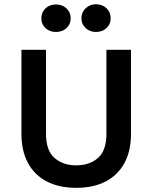

<svg xmlns="http://www.w3.org/2000/svg" viewBox="-20 -888 730 922"><path d="M83 -649H201V-245Q201 -165 241.8 -129.5Q282.5 -94 346 -94Q410 -94 450.5 -129.5Q491 -165 491 -245V-649H609V-245Q609 -163 577.5 -105Q546 -47 487.2 -16.5Q428.5 14 346 14Q263.5 14 204.8 -16.5Q146 -47 114.5 -105Q83 -163 83 -245ZM440.5 -734.5Q411.5 -734.5 391.2 -753.2Q371 -772 371 -800.5Q371 -829 391.2 -848.2Q411.5 -867.5 440.5 -867.5Q471.5 -867.5 491.5 -848.2Q511.5 -829 511.5 -800.5Q511.5 -772 491.5 -753.2Q471.5 -734.5 440.5 -734.5ZM248.5 -734.5Q218 -734.5 198.2 -753.2Q178.5 -772 178.5 -799.5Q178.5 -828.5 198.2 -847.5Q218 -866.5 248.5 -866.5Q279.5 -866.5 299.5 -847.5Q319.5 -828.5 319.5 -799.5Q319.5 -772 299.5 -753.2Q279.5 -734.5 248.5 -734.5Z"/></svg>

Font: Karla ExtraLight
Style: Bold
Weight: 700
Version: Version 2.001